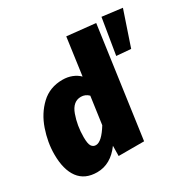

<svg xmlns="http://www.w3.org/2000/svg" viewBox="-170 -937 1133 1130"><g transform="rotate(-30 396.0 -372.0)"><path d="M611 -744 507 0H334L335 -69Q270 20 178 20Q95 20 53 -36.5Q11 -93 11 -197Q11 -278 39.5 -361Q68 -444 126.5 -499Q185 -554 271 -554Q306 -554 335 -542.5Q364 -531 384 -511L419 -764ZM211 -199Q211 -154 221.5 -138Q232 -122 251 -122Q290 -122 341 -205L367 -391Q345 -413 315 -413Q260 -413 235.5 -345Q211 -277 211 -199ZM656 -760 792 -743 713 -509 616 -517Z"/></g></svg>

Font: Fira Sans Black
Style: Italic
Weight: 900
Italic angle: -8°
Designer: Carrois Corporate & Edenspiekermann AG
Foundry: Carrois Corporate GbR & Edenspiekermann AG
Version: Version 4.203